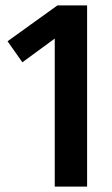

<svg xmlns="http://www.w3.org/2000/svg" viewBox="-20 -692 416 712"><path d="M303 0H183V-549L63 -461L8 -539L193 -672H303Z"/></svg>

Font: Fira Sans Compressed Medium
Style: Regular
Weight: 500
Width: 1
Designer: bBox Type GmbH & Carrois Corporate GbR & Edenspiekermann AG
Foundry: bBox Type GmbH & Carrois Corporate GbR & Edenspiekermann AG
Version: Version 4.301